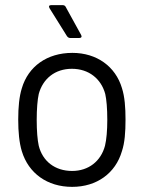

<svg xmlns="http://www.w3.org/2000/svg" viewBox="-20 -720 576 748"><path d="M296 -584 236 -693C234 -698 229 -700 224 -700H179C171 -700 169 -695 173 -688L241 -579C244 -575 248 -572 253 -572H289C297 -572 300 -577 296 -584ZM261 8C357 8 430 -45 455 -131C466 -164 469 -205 469 -254C469 -301 466 -343 455 -377C430 -461 357 -514 262 -514C163 -514 90 -461 65 -376C55 -344 51 -303 51 -254C51 -206 55 -164 65 -131C91 -45 164 8 261 8ZM261 -54C194 -54 146 -92 131 -152C126 -174 123 -210 123 -253C123 -295 126 -332 131 -354C147 -413 194 -452 260 -452C326 -452 374 -413 390 -354C395 -332 398 -297 398 -253C398 -213 395 -176 389 -152C373 -92 325 -54 261 -54Z"/></svg>

Font: Elastic
Style: elastic
Weight: 400
Designer: Jeremy Tribby
Foundry: Tribby Type
Version: Version 1.422;hotconv 1.0.109;makeotfexe 2.5.65596